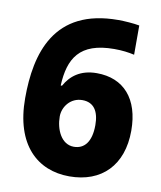

<svg xmlns="http://www.w3.org/2000/svg" viewBox="-83 -789 728 866"><g transform="rotate(10 281.5 -356.5)"><path d="M293 10C441 10 533 -83 533 -241C533 -387 459 -470 335 -470C260 -470 216 -434 190 -387H184C190 -511 234 -591 394 -591C430 -591 460 -587 486 -581V-715C460 -720 417 -723 389 -723C94 -723 36 -508 36 -303C36 -89 147 10 293 10ZM290 -125C232 -125 204 -190 204 -249C204 -293 238 -339 292 -339C345 -339 369 -301 369 -238C369 -160 337 -125 290 -125Z"/></g></svg>

Font: Noto Sans Bengali UI ExtraBold
Style: Regular
Weight: 800
Designer: Jelle Bosma - Monotype Design Team
Foundry: Monotype Imaging Inc.
Version: Version 2.003